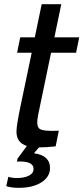

<svg xmlns="http://www.w3.org/2000/svg" viewBox="-20 -697 400 921"><path d="M163 -146Q152 -93 169.5 -79.5Q187 -66 262 -70L247 5Q205 10 167 10L143 38Q220 49 220 109Q220 151 179 177.5Q138 204 70 204Q34 204 10 196L20 151Q38 157 60 157Q97 157 119 145.5Q141 134 141 113Q141 74 61 78L64 64L109 3Q59 -12 59 -66Q59 -93 77 -181L132 -444H62L77 -518H147L180 -677H274L241 -518H360L345 -444H225Z"/></svg>

Font: Nacelle
Style: Italic
Weight: 400
Italic angle: -12°
Designer: Sora Sagano
Foundry: Sora Sagano
Version: Version 1.000;FEAKit 1.0